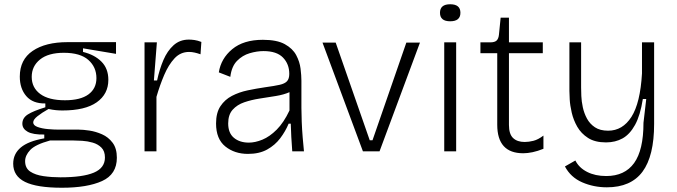

<svg xmlns="http://www.w3.org/2000/svg" viewBox="-20 -711 3180 902"><path d="M271 171Q153 171 97.5 143.5Q42 116 42 58Q42 12 77.5 -18Q113 -48 188 -61V-79Q135 -78 110 -92Q85 -106 85 -130Q85 -157 111 -173.5Q137 -190 193 -207V-225Q134 -224 103.5 -259.5Q73 -295 73 -351Q73 -431 133.5 -472Q194 -513 297 -513H525V-458L370 -484V-467Q424 -454 456.5 -421.5Q489 -389 489 -336Q489 -269 434.5 -230.5Q380 -192 273 -192Q258 -192 242.5 -193.5Q227 -195 208 -199Q176 -181 156 -165Q136 -149 136 -136Q136 -122 156.5 -114.5Q177 -107 205.5 -104.5Q234 -102 257 -102H351Q371 -102 400.5 -97.5Q430 -93 459.5 -80Q489 -67 509 -40.5Q529 -14 529 30Q529 108 459.5 139.5Q390 171 271 171ZM285 -240Q358 -240 395.5 -267.5Q433 -295 433 -344Q433 -396 395 -429.5Q357 -463 280 -463Q207 -463 168 -431.5Q129 -400 129 -350Q129 -299 169 -269.5Q209 -240 285 -240ZM264 122Q369 122 421 100Q473 78 473 29Q473 -1 456.5 -17.5Q440 -34 415.5 -41Q391 -48 366.5 -49.5Q342 -51 325 -51H215Q146 -32 122 -6.5Q98 19 98 46Q98 79 122 95Q146 111 184.5 116.5Q223 122 264 122Z M659 0V-512H717L703 -333H718Q729 -385 747.5 -428.5Q766 -472 795.5 -498.5Q825 -525 867 -525Q879 -525 893.5 -523Q908 -521 926 -514L922 -456Q908 -461 894.5 -464Q881 -467 868 -467Q828 -467 800 -437Q772 -407 751.5 -359Q731 -311 715 -256V0Z M1145 12Q1082 12 1038.5 -23Q995 -58 995 -131Q995 -181 1015.5 -212Q1036 -243 1069.5 -260.5Q1103 -278 1143.5 -286.5Q1184 -295 1225 -301Q1269 -307 1293.5 -312.5Q1318 -318 1328.5 -329.5Q1339 -341 1339 -364Q1339 -410 1309.5 -440.5Q1280 -471 1218 -471Q1187 -471 1153 -461Q1119 -451 1093.5 -425Q1068 -399 1062 -350L1008 -371Q1018 -436 1071 -480Q1124 -524 1215 -524Q1281 -524 1318 -503.5Q1355 -483 1371.5 -452Q1388 -421 1392 -388.5Q1396 -356 1396 -332V-204Q1396 -175 1397.5 -138.5Q1399 -102 1402 -65.5Q1405 -29 1408 0H1353Q1350 -36 1348.5 -67.5Q1347 -99 1346 -130H1336Q1321 -94 1296.5 -61.5Q1272 -29 1235 -8.5Q1198 12 1145 12ZM1149 -41Q1179 -41 1213 -55Q1247 -69 1280 -102Q1313 -135 1340 -192V-278Q1313 -266 1276 -260Q1239 -254 1200 -248Q1161 -242 1127.5 -230.5Q1094 -219 1073 -195.5Q1052 -172 1052 -131Q1052 -86 1079 -63.5Q1106 -41 1149 -41Z M1685 0 1495 -511H1557L1717 -52H1730L1889 -511H1953L1763 0Z M2067 0V-512H2123V0ZM2095 -611Q2047 -611 2047 -651Q2047 -691 2095 -691Q2143 -691 2143 -651Q2143 -611 2095 -611Z M2438 9Q2316 9 2316 -125V-461H2237V-512H2283Q2304 -512 2313 -520.5Q2322 -529 2324 -548L2332 -628H2371V-512H2530V-461H2371V-124Q2371 -81 2390.5 -62.5Q2410 -44 2445 -44Q2464 -44 2486 -49.5Q2508 -55 2533 -74V-12Q2506 -1 2482 4Q2458 9 2438 9Z M2831 169Q2769 169 2715 145.5Q2661 122 2634 71L2683 43Q2700 77 2738 96.5Q2776 116 2828 116Q2915 116 2959 55Q3003 -6 3003 -134L3016 -246H3000Q2988 -169 2963.5 -124.5Q2939 -80 2905 -61Q2871 -42 2827 -42Q2775 -42 2742.5 -63Q2710 -84 2692 -115.5Q2674 -147 2666 -181.5Q2658 -216 2656.5 -244Q2655 -272 2655 -284V-512H2710V-300Q2710 -285 2711 -260Q2712 -235 2718 -207Q2724 -179 2737.5 -154Q2751 -129 2775 -113Q2799 -97 2837 -97Q2905 -97 2946.5 -162Q2988 -227 2996 -366V-512H3053V-129Q3053 22 2998.5 95.5Q2944 169 2831 169Z"/></svg>

Font: Bricolage Grotesque 10pt ExtraLight
Style: Regular
Weight: 200
Designer: Mathieu Triay
Foundry: Atelier Triay
Version: Version 1.000; ttfautohint (v1.8.4.7-5d5b);gftools[0.9.32]